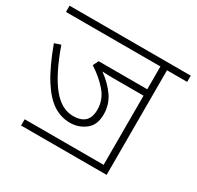

<svg xmlns="http://www.w3.org/2000/svg" viewBox="-137 -778 955 933"><g transform="rotate(30 340.0 -311.0)"><path d="M87 -35H530V-423H363Q327 -423 298 -425Q348 -389 378 -345.5Q408 -302 408 -247Q408 -187 370.5 -158.5Q333 -130 285 -130Q235 -130 191.5 -158Q148 -186 107 -250.5Q66 -315 25 -426L60 -438Q110 -298 163.5 -232Q217 -166 282 -166Q370 -166 370 -251Q370 -307 333.5 -350Q297 -393 242 -428L257 -459H530V-587H0V-622H680V-587H567V0H87Z"/></g></svg>

Font: Noto Sans Devanagari ExtraLight
Style: Regular
Weight: 200
Designer: Jelle Bosma - Monotype Design Team
Foundry: Monotype Imaging Inc.
Version: Version 2.004; ttfautohint (v1.8.4.7-5d5b)